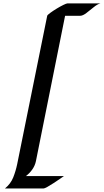

<svg xmlns="http://www.w3.org/2000/svg" viewBox="-20 -934 607 1122"><path d="M566.9 -914.1Q549.8 -910.2 528.1 -892.3Q506.3 -874.5 485.1 -858.2Q463.9 -841.8 448.7 -841.8H360.4L189.9 7.8Q184.6 33.7 168.5 56.6Q152.3 79.6 131.3 94.7H354Q347.2 99.6 330.1 111.3Q313 123 293.2 136Q273.4 148.9 256.8 158.2Q240.2 167.5 233.9 167.5H8.8Q42.5 140.1 57.4 102.5Q72.3 64.9 80.6 24.4L255.9 -841.8Q257.3 -846.7 273.2 -858.4Q289.1 -870.1 310.3 -883.1Q331.5 -896 349.9 -905Q368.2 -914.1 374 -914.1Z"/></svg>

Font: Lugrasimo
Style: Regular
Weight: 400
Designer: The DocRepair Project, Astigmatic (AOETI)
Foundry: Google
Version: Version 1.001